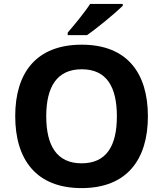

<svg xmlns="http://www.w3.org/2000/svg" viewBox="-20 -954 836 984"><path d="M609 -924V-934H442C413 -889 359 -824 327 -787V-774H426C477 -809 571 -887 609 -924ZM738 -358C738 -580 631 -725 399 -725C165 -725 58 -580 58 -359C58 -137 165 10 398 10C631 10 738 -137 738 -358ZM217 -358C217 -508 271 -599 399 -599C527 -599 579 -508 579 -358C579 -208 527 -117 398 -117C271 -117 217 -208 217 -358Z"/></svg>

Font: Noto Kufi Arabic
Style: Bold
Weight: 700
Designer: Monotype Design Team, David Williams, Khaled Hosny
Foundry: Google LLC
Version: Version 2.109